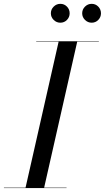

<svg xmlns="http://www.w3.org/2000/svg" viewBox="-60 -961 536 981"><path d="M359.9 -893Q359.9 -913 374.3 -927.2Q388.7 -941.4 408.3 -941.4Q428.3 -941.4 442.1 -927.2Q455.9 -913 455.9 -893Q455.9 -873.4 442.1 -859.2Q428.3 -845 408.3 -845Q388.7 -845 374.3 -859.2Q359.9 -873.4 359.9 -893ZM199.9 -893Q199.9 -913 214.3 -927.2Q228.7 -941.4 248.3 -941.4Q268.3 -941.4 282.1 -927.2Q295.9 -913 295.9 -893Q295.9 -873.4 282.1 -859.2Q268.3 -845 248.3 -845Q228.7 -845 214.3 -859.2Q199.9 -873.4 199.9 -893ZM-40 -2H70.5L239.5 -748H125V-750H445V-748H334.5L165.5 -2H280V0H-40Z"/></svg>

Font: Bodoni* 96pt
Style: Italic
Weight: 400
Italic angle: -13°
Version: Version 2.3